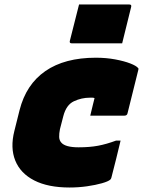

<svg xmlns="http://www.w3.org/2000/svg" viewBox="-20 -820 640 855"><path d="M407 -563Q453 -563 493 -555.5Q533 -548 560 -537.5Q587 -527 595 -517Q598 -514 596 -509L548 -316Q546 -305 534 -305H382L386 -322Q390 -337 393.5 -353Q397 -369 401 -383Q397 -385 392 -385Q387 -385 380 -385Q343 -385 309 -369Q275 -353 262 -303L247 -245Q243 -225 243.5 -210Q244 -195 253 -185Q271 -164 330 -164Q379 -164 416.5 -171Q454 -178 497 -194H517Q507 -153 497 -111.5Q487 -70 476 -29Q475 -24 471 -20Q462 -12 434 -4Q406 4 368 9.5Q330 15 290 15Q194 15 132.5 -16.5Q71 -48 48 -105Q25 -162 44 -237L67 -329Q96 -444 182 -503.5Q268 -563 407 -563ZM332 -800H556Q567 -800 564 -789L524 -627H300Q288 -627 291 -638Z"/></svg>

Font: Recursive Mn Lnr St Blk
Style: Italic
Weight: 900
Italic angle: -15°
Monospace: yes
Version: Version 1.079;hotconv 1.0.112;makeotfexe 2.5.65598; ttfautoh